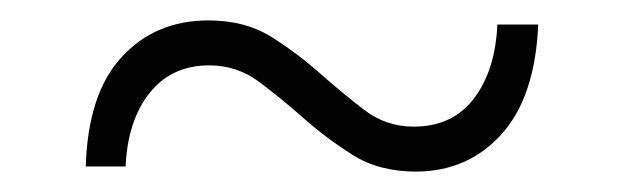

<svg xmlns="http://www.w3.org/2000/svg" viewBox="-20 -444 610 188"><path d="M387 -276Q351 -276 325 -292.5Q299 -309 277 -328.5Q255 -348 233.5 -364Q212 -380 185 -380Q148 -380 126.5 -353Q105 -326 103 -281H64Q66 -352 99 -388Q132 -424 184 -424Q220 -424 245.5 -408Q271 -392 293 -372.5Q315 -353 336.5 -336.5Q358 -320 385 -320Q423 -320 444 -347.5Q465 -375 467 -420H507Q504 -349 471 -312.5Q438 -276 387 -276Z"/></svg>

Font: Montserrat-Alt1 Light
Style: Regular
Weight: 300
Designer: Differentunic
Foundry: Differentunic
Version: Version 7.222